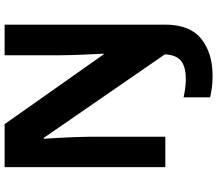

<svg xmlns="http://www.w3.org/2000/svg" viewBox="-76 -678 964 853"><g transform="rotate(-90 406.5 -252.0)"><path d="M496 210Q465 210 441 206.5Q417 203 400 199V81Q418 85 438 88Q458 91 481 91Q537 91 563 69Q589 47 591 -2L220 -540H216Q218 -512 220 -474.5Q222 -437 223.5 -400Q225 -363 225 -336V0H90V-714H281L591 -274H594Q593 -302 591 -338.5Q589 -375 588 -411Q587 -447 587 -471V-714H723V0Q723 109 660 159.5Q597 210 496 210Z"/></g></svg>

Font: Noto Sans Hanifi Rohingya
Style: Bold
Weight: 700
Designer: Monotype Design Team and DaltonMaag
Foundry: Google LLC
Version: Version 2.102; ttfautohint (v1.8.4.7-5d5b)